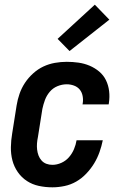

<svg xmlns="http://www.w3.org/2000/svg" viewBox="-20 -792 540 820"><path d="M204 8Q174 8 146 2Q118 -4 95 -19Q72 -34 56 -57Q40 -80 33 -107Q26 -134 26.5 -163.5Q27 -193 32 -222L51 -342Q55 -367 63.5 -391.5Q72 -416 86.5 -438Q101 -460 121.5 -478.5Q142 -497 165.5 -508Q189 -519 214.5 -523.5Q240 -528 265 -528Q290 -528 315 -524.5Q340 -521 362.5 -511.5Q385 -502 403.5 -486.5Q422 -471 432.5 -449.5Q443 -428 446 -403Q449 -378 445 -352Q445 -350 444.5 -348.5Q444 -347 444 -346H332Q333 -347 333 -347.5Q333 -348 333 -349Q336 -365 333 -381.5Q330 -398 320.5 -409.5Q311 -421 296 -426.5Q281 -432 265 -432Q245 -432 225.5 -424Q206 -416 192.5 -400Q179 -384 172 -365Q165 -346 161 -327L142 -207Q139 -193 138 -179.5Q137 -166 138.5 -153Q140 -140 144.5 -128Q149 -116 157.5 -106.5Q166 -97 178 -92.5Q190 -88 204 -88Q223 -88 242 -96.5Q261 -105 274.5 -120.5Q288 -136 296 -155Q304 -174 307 -193H419Q414 -168 405 -142.5Q396 -117 382 -94Q368 -71 348.5 -50.5Q329 -30 305.5 -16.5Q282 -3 255.5 2.5Q229 8 204 8ZM277 -574 226 -626 385 -772 447 -708Z"/></svg>

Font: Iosevka SS04 Oblique
Style: Bold
Weight: 700
Italic angle: -9°
Monospace: yes
Designer: Belleve Invis
Foundry: Belleve Invis
Version: Version 19.0.0; ttfautohint (v1.8.4)